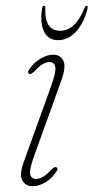

<svg xmlns="http://www.w3.org/2000/svg" viewBox="-20 -635 322 662"><path d="M105 -18Q115 -18 127.8 -25Q140.5 -32 158 -51Q169 -61.5 174.5 -58.5Q182 -54 174.5 -43.5Q159 -20 136.8 -6.5Q114.5 7 92.5 7Q68 7 56.8 -13.2Q45.5 -33.5 64 -82.5L156.5 -338.5Q173 -384.5 170.8 -402.8Q168.5 -421 150 -421Q139.5 -421 126.8 -413.5Q114 -406 97 -387.5Q92.5 -383.5 88.5 -381Q84.5 -378.5 80.5 -380.5Q73 -385 80.5 -395.5Q97 -419.5 120 -433Q143 -446.5 163.5 -446.5Q188 -446.5 198.5 -425.5Q209 -404.5 190 -353.5L96.5 -94Q81 -51 84.2 -34.5Q87.5 -18 105 -18ZM187.5 -529Q212.9 -529 233.7 -547.5Q254.5 -566 271.4 -607.5Q274.6 -615 278.7 -615Q283.9 -615 281.9 -606Q270.2 -557.5 243 -527Q215.7 -496.5 180.6 -496.5Q145.5 -496.5 131.3 -527.2Q117.2 -558 125.3 -606.5Q126.9 -615 131.7 -615Q136.2 -615 136.2 -607.5Q135 -566 148.1 -547.5Q161.2 -529 187.5 -529Z"/></svg>

Font: Fraunces 72pt Soft Thin
Style: Italic
Weight: 100
Italic angle: -16°
Version: Version 1.000;[0bf87f6ff]